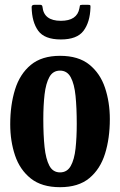

<svg xmlns="http://www.w3.org/2000/svg" viewBox="-20 -765 500 798"><path d="M22.5 -248.5Q22.5 -328.5 42.5 -393Q62.5 -457.5 108 -495.2Q153.5 -533 229.5 -533Q306 -533 351.2 -496.5Q396.5 -460 416.5 -400Q436.5 -340 436.5 -270Q436.5 -190 416.5 -126Q396.5 -62 351.2 -24.5Q306 13 229.5 13Q153.5 13 108 -23.2Q62.5 -59.5 42.5 -119Q22.5 -178.5 22.5 -248.5ZM160 -270Q160 -203.5 165.2 -153.8Q170.5 -104 185.2 -76.2Q200 -48.5 229.5 -48.5Q259 -48.5 274 -75.2Q289 -102 294 -147.8Q299 -193.5 299 -250Q299 -316.5 294 -366.2Q289 -416 274 -443.8Q259 -471.5 229.5 -471.5Q200 -471.5 185.2 -444.8Q170.5 -418 165.2 -372.2Q160 -326.5 160 -270ZM233 -601Q165 -601 138.8 -637.2Q112.5 -673.5 111.5 -735.5Q111.5 -745 123 -745H147.5Q155.5 -745 156.5 -737Q162 -678.5 233 -678.5Q300.5 -678.5 310 -730.5Q311.5 -737.5 312 -741.2Q312.5 -745 321.5 -745H346Q354 -745 355.2 -742.8Q356.5 -740.5 356 -733Q354 -672.5 327 -636.8Q300 -601 233 -601Z"/></svg>

Font: Besley* Condensed Semi
Style: Regular
Weight: 600
Width: 3
Designer: Owen Earl
Foundry: indestructible type*
Version: Version 3.000; ttfautohint (v1.8.3)